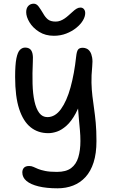

<svg xmlns="http://www.w3.org/2000/svg" viewBox="-20 -760 615 1041"><path d="M292 261Q232 261 189 250.5Q146 240 123.5 221Q101 202 101 175Q101 159 110 149.5Q119 140 138 140Q151 140 161.5 145Q172 150 186.5 156Q201 162 225.5 167Q250 172 289 172Q338 172 365.5 151.5Q393 131 404.5 93Q416 55 416 5Q416 -24 413.5 -52Q411 -80 408 -112Q405 -144 402 -186.5Q399 -229 398 -287L432 -258Q414 -189 390.5 -145.5Q367 -102 340.5 -78.5Q314 -55 289 -46.5Q264 -38 242 -38Q186 -38 146 -70Q106 -102 84 -169Q62 -236 62 -343Q62 -410 69 -444Q76 -478 88.5 -490Q101 -502 116 -502Q132 -502 142 -494.5Q152 -487 156 -470Q160 -453 158 -424Q155 -361 156.5 -306Q158 -251 167 -210.5Q176 -170 193 -147.5Q210 -125 237 -125Q279 -125 310.5 -168.5Q342 -212 362.5 -286.5Q383 -361 393 -454Q396 -482 403.5 -491.5Q411 -501 429 -501Q440 -501 450.5 -496Q461 -491 468.5 -479.5Q476 -468 479.5 -448.5Q483 -429 480 -400Q475 -349 476 -311Q477 -273 481 -239.5Q485 -206 490 -171.5Q495 -137 499 -95Q503 -53 503 5Q503 72 487.5 120.5Q472 169 443.5 200Q415 231 376.5 246Q338 261 292 261ZM272 -566Q226 -566 192 -587.5Q158 -609 140 -639Q122 -669 122 -694Q122 -716 133.5 -728Q145 -740 163 -740Q178 -740 189.5 -724.5Q201 -709 214 -687Q225 -667 239.5 -655Q254 -643 282 -643Q295 -643 307 -647.5Q319 -652 330 -659.5Q341 -667 351 -676Q363 -686 373.5 -696Q384 -706 394.5 -712.5Q405 -719 416 -719Q428 -719 435 -710.5Q442 -702 442 -689Q442 -670 429.5 -649Q417 -628 393.5 -609Q370 -590 339 -578Q308 -566 272 -566Z"/></svg>

Font: Shantell Sans Light
Style: Regular
Weight: 400
Version: Version 1.011;[c5ecc13dd]